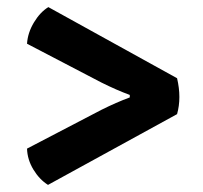

<svg xmlns="http://www.w3.org/2000/svg" viewBox="-20 -567 570 540"><path d="M478 -246 115 -47Q91 -62 74 -90Q57 -118 56 -149L265 -258Q307 -279 345 -293V-300Q307 -314 265 -335L56 -444Q58 -475 75.5 -504Q93 -533 116 -547L478 -347Q491 -292 478 -246Z"/></svg>

Font: Signika
Style: Semibold
Weight: 600
Designer: Anna Giedrys
Foundry: Anna Giedrys
Version: Version 1.001